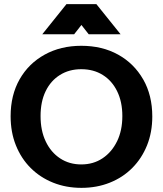

<svg xmlns="http://www.w3.org/2000/svg" viewBox="-20 -896 783 922"><path d="M667.5 -514.8C638.3 -565.8 598.2 -605.4 547.2 -633.7C496.2 -662 437.2 -676.1 370.2 -676.1C304.4 -676.1 245.9 -662 194.6 -633.7C143.2 -605.4 103.1 -565.9 74.2 -515.2C45.4 -464.5 31 -405.4 31 -337.8C31 -286.7 39.4 -240.1 56.3 -198.1C73.2 -156 96.8 -119.7 127.3 -89.3C157.8 -58.9 193.7 -35.4 235.2 -18.8C276.7 -2.2 322 6.1 371.2 6.1C420.3 6.1 465.7 -2.2 507.2 -18.8C548.8 -35.4 584.7 -58.8 615 -89.3C645.4 -119.7 669.1 -156 686.1 -198.1C703 -240.2 711.3 -286.4 711.3 -336.8C711.3 -404.4 696.8 -463.8 667.6 -514.8ZM542.1 -217.5C525.1 -182.7 502 -155.5 472.5 -135.9C443 -116.2 408.9 -106.4 370.2 -106.4C332.1 -106.4 298.2 -116 268.8 -135.4C239.3 -154.8 216.2 -181.8 199.7 -216.6C183 -251.3 174.8 -292 174.8 -338.8C174.8 -384.9 182.9 -424.6 199.2 -458.1C215.4 -491.7 238.4 -517.6 267.9 -536C297.4 -554.5 331.5 -563.7 370.2 -563.7C409.6 -563.7 444 -554.5 473.5 -536C503 -517.7 526.1 -491.5 542.6 -457.7C559.2 -423.9 567.5 -384.2 567.5 -338.8C567.5 -292.6 559.1 -252.3 542.2 -217.5ZM371 -776 406.1 -731.4H559.1L442.9 -876.1H299.1L183 -731.4H336Z"/></svg>

Font: Diatome Awesome Bold
Style: Regular
Weight: 400
Designer: 15.100.17
Foundry: 15.100.17
Version: Version 1.010;Fontself Maker 3.5.8